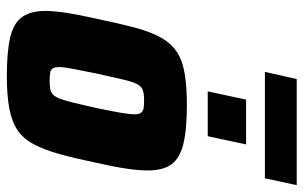

<svg xmlns="http://www.w3.org/2000/svg" viewBox="-183 -696 887 561"><g transform="rotate(90 260.5 -415.5)"><path d="M203 8Q130 8 88.5 -2Q47 -12 29.5 -37Q12 -62 12 -104Q12 -132 18 -169.5Q24 -207 35 -255Q48 -318 60 -363.5Q72 -409 88 -439Q104 -469 128.5 -486.5Q153 -504 191.5 -511Q230 -518 287 -518Q360 -518 401.5 -507.5Q443 -497 460.5 -472.5Q478 -448 478 -404Q478 -377 472.5 -340Q467 -303 456 -255Q443 -192 430.5 -147Q418 -102 402 -71.5Q386 -41 361.5 -24Q337 -7 298.5 0.5Q260 8 203 8ZM216 -117Q231 -117 241 -119Q251 -121 257.5 -128Q264 -135 269.5 -150Q275 -165 281 -190.5Q287 -216 296 -255Q305 -299 309.5 -325Q314 -351 314 -366Q314 -378 309.5 -384Q305 -390 296.5 -391.5Q288 -393 273 -393Q255 -393 244 -389.5Q233 -386 226 -373Q219 -360 212.5 -332Q206 -304 195 -255Q186 -210 181 -184Q176 -158 176 -144Q176 -132 180 -126Q184 -120 193 -118.5Q202 -117 216 -117ZM247 -579 271 -691H402L378 -579ZM190 -746 211 -839H521L501 -746Z"/></g></svg>

Font: Saira SemiCondensed ExtraBold
Style: Italic
Weight: 800
Width: 4
Italic angle: -12°
Designer: Hector Gatti with collaboration of the Omnibus-Type team
Foundry: Omnibus-Type
Version: Version 1.101